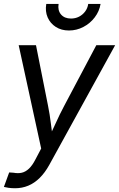

<svg xmlns="http://www.w3.org/2000/svg" viewBox="-30 -770 617 996"><path d="M-9.8 199.7 17.6 124.5 40 126Q63.5 130.4 83 126Q102.5 121.6 120.4 104.7Q138.2 87.9 154.8 55.2L183.6 0.5L66.9 -535.6H156.7L219.2 -221.2Q228.5 -175.3 233.9 -129.4Q239.3 -83.5 245.6 -40H216.8Q237.8 -83.5 258.3 -129.4Q278.8 -175.3 303.2 -221.2L469.7 -535.6H567.4L225.1 86.4Q203.1 126 176 152.8Q148.9 179.7 116.9 193.1Q85 206.5 48.3 206.5Q29.8 206.5 14.4 204.3Q-1 202.1 -9.8 199.7ZM327.6 -611.8Q288.1 -611.8 259.3 -630.4Q230.5 -648.9 217 -680.2Q203.6 -711.4 210 -749.5H273.9Q268.6 -715.8 286.6 -694.8Q304.7 -673.8 338.4 -673.8Q360.8 -673.8 379.6 -683.3Q398.4 -692.9 411.4 -710Q424.3 -727.1 427.7 -749.5H491.7Q485.4 -711.4 461.4 -679.9Q437.5 -648.4 402.3 -630.1Q367.2 -611.8 327.6 -611.8Z"/></svg>

Font: Inter 20pt
Style: Italic
Weight: 400
Italic angle: -9.3988°
Version: Version 4.001;git-66647c0bb